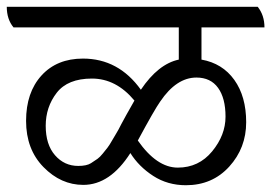

<svg xmlns="http://www.w3.org/2000/svg" viewBox="-50 -625 801 567"><path d="M545 -544V-449Q607 -438 642 -389Q677 -340 677 -264Q677 -188 627 -133Q577 -78 499 -78Q445 -78 402.5 -105.5Q360 -133 335 -173Q275 -79 196 -79Q130 -79 78.5 -131.5Q27 -184 27 -268Q27 -352 72.5 -402Q118 -452 195 -452Q300 -452 366 -360Q417 -436 478 -449V-544H-10Q-30 -568 -30 -605H711Q731 -580 731 -544ZM181 -135Q206 -135 218.5 -143Q231 -151 238 -156Q245 -161 253.5 -171.5Q262 -182 267.5 -189Q273 -196 281.5 -211Q290 -226 294.5 -233Q299 -240 308 -258Q319 -279 347 -328Q293 -393 221.5 -393Q150 -393 117.5 -351Q85 -309 85 -253.5Q85 -198 112.5 -166.5Q140 -135 181 -135ZM357 -210Q413 -130 475 -130Q537 -130 576.5 -178Q616 -226 616 -280.5Q616 -335 594 -365.5Q572 -396 530 -396Q471 -396 423 -325Q406 -301 357 -210Z"/></svg>

Font: Karma
Style: Regular
Weight: 400
Designer: Joana Correia
Foundry: Indian Type Foundry
Version: Version 1.202;PS 1.0;hotconv 1.0.78;makeotf.lib2.5.61930; tt